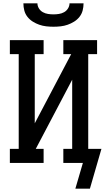

<svg xmlns="http://www.w3.org/2000/svg" viewBox="-20 -975 640 1149"><path d="M300 -815Q278 -815 256.5 -817.5Q235 -820 215 -827Q195 -834 176.5 -845.5Q158 -857 144.5 -874Q131 -891 125.5 -912Q120 -933 120 -955H204Q204 -939 213 -924.5Q222 -910 236.5 -902Q251 -894 267.5 -891.5Q284 -889 300 -889Q316 -889 332.5 -891.5Q349 -894 363.5 -902Q378 -910 387 -924.5Q396 -939 396 -955H480Q480 -933 474.5 -912Q469 -891 455.5 -874Q442 -857 423.5 -845.5Q405 -834 385 -827Q365 -820 343.5 -817.5Q322 -815 300 -815ZM518 154H431L476 0H359V-84H412V-498L194 -84H241V0H39V-84H92V-651H39V-735H241V-651H188V-237L406 -651H359V-735H561V-651H508V-84H587Z"/></svg>

Font: Iosevka HT Medium Extended
Style: Regular
Weight: 500
Width: 7
Monospace: yes
Designer: Belleve Invis
Foundry: Belleve Invis
Version: Version 32.3.0; ttfautohint (v1.8.4)